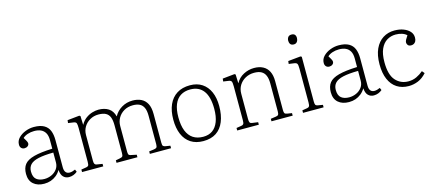

<svg xmlns="http://www.w3.org/2000/svg" viewBox="-54 -1244 4011 1775"><g transform="rotate(-15 1951.5 -356.5)"><path d="M201 14Q137 14 98.5 -19.5Q60 -53 60 -117Q60 -173 86.5 -207Q113 -241 178 -258.5Q243 -276 355 -280V-362Q355 -405 340 -431Q325 -457 298.5 -469Q272 -481 235 -481Q201 -481 171.5 -471Q142 -461 125 -444Q136 -426 142 -415.5Q148 -405 150.5 -398.5Q153 -392 153 -386Q153 -370 140 -360Q127 -350 109 -350Q91 -350 79 -362Q67 -374 67 -395Q67 -432 93.5 -459.5Q120 -487 160 -502.5Q200 -518 241 -518Q302 -518 338 -497.5Q374 -477 389 -439.5Q404 -402 404 -350V-88Q404 -57 417 -41Q430 -25 454 -25Q467 -25 481 -29Q495 -33 508 -39L518 -16Q502 -2 481.5 6Q461 14 438 14Q406 14 384.5 -7.5Q363 -29 360 -75Q342 -45 317.5 -25.5Q293 -6 264 4Q235 14 201 14ZM214 -28Q249 -28 281.5 -42.5Q314 -57 334.5 -84.5Q355 -112 355 -149V-243Q266 -242 212 -230Q158 -218 134 -192.5Q110 -167 110 -126Q110 -73 138 -50.5Q166 -28 214 -28Z M565 0V-24L614 -32Q627 -34 633.5 -41.5Q640 -49 640 -79V-402Q640 -432 635.5 -446.5Q631 -461 606 -464L557 -471L560 -498L675 -510L685 -504L688 -420H689Q709 -456 738.5 -477.5Q768 -499 800 -508.5Q832 -518 860 -518Q916 -518 955 -493.5Q994 -469 1008 -414Q1034 -462 1081.5 -490Q1129 -518 1186 -518Q1233 -518 1268 -501Q1303 -484 1323 -447Q1343 -410 1343 -347V-73Q1343 -48 1349.5 -41Q1356 -34 1374 -31L1417 -24V0H1214V-24L1259 -30Q1278 -32 1286 -39.5Q1294 -47 1294 -72V-343Q1294 -394 1280 -422.5Q1266 -451 1240.5 -463Q1215 -475 1178 -475Q1129 -475 1092.5 -453.5Q1056 -432 1036 -397Q1016 -362 1016 -320V-78Q1016 -61 1019 -50.5Q1022 -40 1038 -36L1095 -24V0H895V-24L932 -31Q955 -35 961 -43Q967 -51 967 -75V-339Q967 -388 955.5 -417.5Q944 -447 918 -461Q892 -475 848 -475Q803 -475 766.5 -454Q730 -433 709.5 -398.5Q689 -364 689 -321V-75Q689 -54 694.5 -44.5Q700 -35 713 -33L768 -24V0Z M1724 14Q1653 14 1604 -18Q1555 -50 1530 -109Q1505 -168 1505 -249Q1505 -332 1531.5 -392Q1558 -452 1609.5 -484.5Q1661 -517 1735 -517Q1803 -517 1850.5 -485.5Q1898 -454 1923 -397Q1948 -340 1948 -262Q1948 -176 1922.5 -113.5Q1897 -51 1847.5 -18.5Q1798 14 1724 14ZM1733 -25Q1786 -25 1822 -50.5Q1858 -76 1877.5 -126Q1897 -176 1897 -249Q1897 -307 1886 -350Q1875 -393 1853.5 -421.5Q1832 -450 1800.5 -464.5Q1769 -479 1727 -479Q1673 -479 1634.5 -454.5Q1596 -430 1576 -381Q1556 -332 1556 -258Q1556 -180 1576.5 -128.5Q1597 -77 1636.5 -51Q1676 -25 1733 -25Z M2050 0V-24L2099 -32Q2113 -34 2119 -43Q2125 -52 2125 -80V-402Q2125 -438 2119 -449.5Q2113 -461 2091 -464L2042 -471L2045 -498L2160 -510L2170 -504L2173 -420H2174Q2200 -468 2248 -493Q2296 -518 2349 -518Q2399 -518 2434.5 -499Q2470 -480 2488.5 -443Q2507 -406 2507 -350V-73Q2507 -51 2512.5 -42.5Q2518 -34 2537 -31L2581 -24V0H2378V-24L2427 -31Q2445 -33 2451.5 -41.5Q2458 -50 2458 -74V-341Q2458 -387 2445.5 -416.5Q2433 -446 2407 -460.5Q2381 -475 2338 -475Q2292 -475 2254.5 -454.5Q2217 -434 2195.5 -399Q2174 -364 2174 -318V-76Q2174 -54 2179 -44Q2184 -34 2199 -32L2257 -24V0Z M2680 0V-24L2728 -32Q2742 -34 2748 -43Q2754 -52 2754 -80V-402Q2754 -438 2748 -449.5Q2742 -461 2720 -464L2669 -471L2672 -498L2792 -510L2803 -504V-76Q2803 -53 2808 -44Q2813 -35 2828 -32L2877 -24V0ZM2762 -633Q2740 -633 2730 -646Q2720 -659 2720 -678Q2720 -699 2730.5 -713Q2741 -727 2763 -727Q2785 -727 2795 -715.5Q2805 -704 2805 -683Q2805 -664 2794.5 -648.5Q2784 -633 2762 -633Z M3118 14Q3054 14 3015.5 -19.5Q2977 -53 2977 -117Q2977 -173 3003.5 -207Q3030 -241 3095 -258.5Q3160 -276 3272 -280V-362Q3272 -405 3257 -431Q3242 -457 3215.5 -469Q3189 -481 3152 -481Q3118 -481 3088.5 -471Q3059 -461 3042 -444Q3053 -426 3059 -415.5Q3065 -405 3067.5 -398.5Q3070 -392 3070 -386Q3070 -370 3057 -360Q3044 -350 3026 -350Q3008 -350 2996 -362Q2984 -374 2984 -395Q2984 -432 3010.5 -459.5Q3037 -487 3077 -502.5Q3117 -518 3158 -518Q3219 -518 3255 -497.5Q3291 -477 3306 -439.5Q3321 -402 3321 -350V-88Q3321 -57 3334 -41Q3347 -25 3371 -25Q3384 -25 3398 -29Q3412 -33 3425 -39L3435 -16Q3419 -2 3398.5 6Q3378 14 3355 14Q3323 14 3301.5 -7.5Q3280 -29 3277 -75Q3259 -45 3234.5 -25.5Q3210 -6 3181 4Q3152 14 3118 14ZM3131 -28Q3166 -28 3198.5 -42.5Q3231 -57 3251.5 -84.5Q3272 -112 3272 -149V-243Q3183 -242 3129 -230Q3075 -218 3051 -192.5Q3027 -167 3027 -126Q3027 -73 3055 -50.5Q3083 -28 3131 -28Z M3690 14Q3625 14 3577.5 -16.5Q3530 -47 3504.5 -106Q3479 -165 3479 -249Q3479 -337 3506.5 -396.5Q3534 -456 3582 -486.5Q3630 -517 3692 -517Q3741 -517 3778.5 -502.5Q3816 -488 3838 -463.5Q3860 -439 3860 -405Q3860 -383 3852.5 -369.5Q3845 -356 3833.5 -350Q3822 -344 3809 -344Q3787 -344 3777.5 -355.5Q3768 -367 3768 -381Q3768 -393 3775.5 -407Q3783 -421 3798 -443Q3781 -460 3753.5 -469Q3726 -478 3693 -478Q3647 -478 3609.5 -455Q3572 -432 3550 -383.5Q3528 -335 3528 -257Q3528 -136 3576 -82.5Q3624 -29 3698 -29Q3740 -29 3775.5 -45.5Q3811 -62 3841 -88L3861 -64Q3824 -22 3780 -4Q3736 14 3690 14Z"/></g></svg>

Font: Literata 18pt ExtraLight
Style: Regular
Weight: 250
Designer: Latin by Veronika Burian and Jose Scaglione. Greek by Irene Vlachou. Cyrillic by Vera Evstafieva.
Foundry: TypeTogether
Version: Version 3.103;gftools[0.9.29]